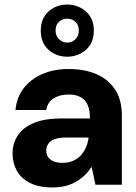

<svg xmlns="http://www.w3.org/2000/svg" viewBox="-20 -811 595 843"><path d="M210 12Q150 12 111 -8Q72 -28 53.5 -62Q35 -96 35 -137Q35 -182 58.5 -217Q82 -252 129.5 -271.5Q177 -291 251 -291H375Q375 -327 365 -350Q355 -373 334 -384.5Q313 -396 281 -396Q243 -396 216 -379.5Q189 -363 183 -328H48Q53 -383 83.5 -423Q114 -463 165 -485.5Q216 -508 281 -508Q353 -508 405.5 -484.5Q458 -461 486.5 -416Q515 -371 515 -305V0H399L383 -76H380Q366 -54 348 -38Q330 -22 309 -10.5Q288 1 263 6.5Q238 12 210 12ZM254 -96Q280 -96 300 -104.5Q320 -113 334.5 -128.5Q349 -144 357.5 -164Q366 -184 369 -207H267Q238 -207 219 -199.5Q200 -192 191.5 -179Q183 -166 183 -150Q183 -132 192 -120Q201 -108 217 -102Q233 -96 254 -96ZM275 -562Q227 -562 193 -592.5Q159 -623 159 -677Q159 -730 193 -760.5Q227 -791 275 -791Q323 -791 357.5 -760.5Q392 -730 392 -677Q392 -623 357.5 -592.5Q323 -562 275 -562ZM275 -624Q296 -624 311 -638.5Q326 -653 326 -677Q326 -701 311.5 -715Q297 -729 275 -729Q255 -729 239.5 -715.5Q224 -702 224 -677Q224 -653 239.5 -638.5Q255 -624 275 -624Z"/></svg>

Font: DM Sans 9pt 36pt ExtraBold
Style: Regular
Weight: 800
Version: Version 4.004;gftools[0.9.30]